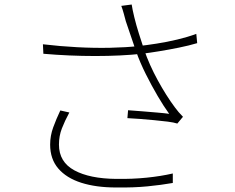

<svg xmlns="http://www.w3.org/2000/svg" viewBox="-20 -802 1040 850"><path d="M537 -708Q533 -723 528 -741.5Q523 -760 517 -776L563 -782Q566 -761 574.5 -726Q583 -691 595 -653Q607 -615 618 -582Q641 -515 678.5 -446.5Q716 -378 754 -327Q762 -316 771 -305.5Q780 -295 790 -285L765 -255Q750 -260 722.5 -263.5Q695 -267 662.5 -270Q630 -273 599 -275.5Q568 -278 544 -279L547 -314Q578 -312 612.5 -309Q647 -306 678 -303.5Q709 -301 729 -298Q705 -331 678 -377Q651 -423 625.5 -474Q600 -525 583 -573Q567 -618 556 -652Q545 -686 537 -708ZM170 -606Q246 -597 322 -593Q398 -589 468 -590.5Q538 -592 593 -598Q629 -602 674 -609Q719 -616 765 -627Q811 -638 849 -652L853 -611Q816 -600 771.5 -591Q727 -582 684 -575Q641 -568 608 -564Q516 -554 401.5 -554Q287 -554 172 -564ZM287 -304Q267 -267 254 -233.5Q241 -200 241 -162Q241 -85 309 -48Q377 -11 495 -10Q567 -9 630 -15.5Q693 -22 745 -34V8Q694 17 633 23Q572 29 494 28Q405 28 339.5 7Q274 -14 238 -56Q202 -98 202 -162Q202 -201 215.5 -238Q229 -275 247 -313Z"/></svg>

Font: Noto Sans TC ExtraLight
Style: Regular
Weight: 250
Designer: Ryoko NISHIZUKA  (kana, bopomofo & ideographs); Paul D. Hunt (Latin, Greek & Cyrillic); Sandoll Communications , Soo-you
Foundry: Adobe
Version: Version 2.004-H2;hotconv 1.0.118;makeotfexe 2.5.65603